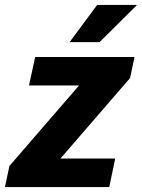

<svg xmlns="http://www.w3.org/2000/svg" viewBox="-50 -755 573 775"><path d="M-30 0 -12 -85 269 -410H67L92 -525H493L475 -440L194 -115H415L391 0ZM231 -585 342 -735H503L352 -585Z"/></svg>

Font: Radio Canada
Style: Bold Italic
Weight: 700
Italic angle: -12°
Designer: Charles Daoud, Etienne Aubert Bonn, Alexandre Saumier Demers, Jacques Le Bailly
Foundry: Radio-Canada
Version: Version 2.104; ttfautohint (v1.8.4.7-5d5b);gftools[0.9.28.de